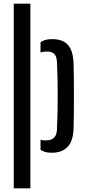

<svg xmlns="http://www.w3.org/2000/svg" viewBox="-20 -820 464 1040"><path d="M54.5 200V-800H144.5V200ZM199.5 -63.5Q205.5 -61 212.5 -60.2Q219.5 -59.5 227.5 -59.5Q257 -59.5 272 -73.2Q287 -87 288.5 -117.5Q290.5 -157 291.5 -205Q292.5 -253 292.5 -303.2Q292.5 -353.5 291.5 -400.5Q290.5 -447.5 288.5 -484.5Q287 -514.5 274.2 -527.8Q261.5 -541 232 -541Q214 -541 199.5 -535.5V-591.5Q211.5 -600 226.8 -604Q242 -608 263.5 -608Q319 -608 347.5 -577.2Q376 -546.5 378.5 -476Q379.5 -446 380 -399.2Q380.5 -352.5 380.5 -300.5Q380.5 -248.5 380 -201.5Q379.5 -154.5 378.5 -124Q376 -54 345.2 -23.2Q314.5 7.5 259 7.5Q223.5 7.5 199.5 -8.5Z"/></svg>

Font: Big Shoulders Stencil Text Thin Medium
Style: Regular
Weight: 500
Version: Version 2.001